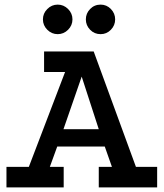

<svg xmlns="http://www.w3.org/2000/svg" viewBox="-20 -812 709 832"><path d="M8 0V-89H105L262 -500H171V-589H386L569 -89H661V0H408V-89H465L434 -177H228L196 -89H256V0ZM255 -252H408L334 -480ZM416 -792Q442 -792 460.5 -773Q479 -754 479 -728Q479 -702 460.5 -683Q442 -664 416 -664Q389 -664 370.5 -683Q352 -702 352 -728Q352 -754 370.5 -773Q389 -792 416 -792ZM230 -792Q256 -792 275 -773Q294 -754 294 -728Q294 -702 275 -683Q256 -664 230 -664Q204 -664 185 -683Q166 -702 166 -728Q166 -754 185 -773Q204 -792 230 -792Z"/></svg>

Font: Podkova SemiBold
Style: Regular
Weight: 600
Designer: Ilya Yudin
Foundry: Cyreal (www.cyreal.org)
Version: Version 2.103